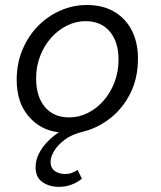

<svg xmlns="http://www.w3.org/2000/svg" viewBox="-20 -518 640 764"><path d="M213.5 225.5Q176.7 225.5 149.1 206.8Q121.6 188.1 121.6 147.6Q121.6 118.8 135.4 92.2Q149.2 65.6 170.8 44Q192.4 22.4 214.4 8.5Q141 0.2 93.7 -55.3Q46.4 -110.7 46.4 -200.6Q46.4 -264.8 68.9 -319.1Q91.3 -373.3 130.2 -413.4Q169.2 -453.6 219.8 -475.8Q270.4 -498.1 325.8 -498.1Q389.5 -498.1 434.9 -471.2Q480.4 -444.4 504.7 -396.4Q529 -348.4 529 -285.5Q529 -206.7 498.5 -146.3Q468 -85.8 418 -47Q368 -8.2 310.3 6Q265.6 16.7 237.2 38.2Q208.7 59.7 195 83.5Q181.2 107.2 181.2 125.6Q181.2 150.3 198.1 162.4Q214.9 174.4 238.6 174.4Q253.4 174.4 265.1 170.2Q276.7 166 288.7 158.1L305.9 193.1Q288.8 207.3 265.4 216.4Q241.9 225.5 213.5 225.5ZM255.4 -50.8Q294.2 -50.8 329.4 -68.5Q364.6 -86.2 392.2 -117.5Q419.7 -148.9 435.7 -190.8Q451.7 -232.7 451.7 -280.2Q451.7 -351 417 -392.4Q382.3 -433.8 320.1 -433.8Q281.7 -433.8 246.3 -416.1Q210.9 -398.4 183.3 -367.5Q155.8 -336.5 139.7 -294.9Q123.7 -253.4 123.7 -205.9Q123.7 -134 158.6 -92.4Q193.6 -50.8 255.4 -50.8Z"/></svg>

Font: SourceCodeVF
Style: Italic
Weight: 200
Italic angle: -11°
Monospace: yes
Designer: Paul D. Hunt, Teo Tuominen
Foundry: Adobe
Version: Version 1.026;hotconv 1.1.0;makeotfexe 2.6.0